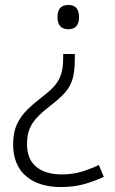

<svg xmlns="http://www.w3.org/2000/svg" viewBox="-20 -563 464 775"><path d="M282 -325Q282 -282 275 -252Q268 -222 249.5 -198Q231 -174 198 -148Q160 -119 136 -95.5Q112 -72 100.5 -45.5Q89 -19 89 18Q89 80 126.5 110.5Q164 141 229 141Q272 141 307.5 130.5Q343 120 379 103L399 151Q357 170 316.5 181Q276 192 226 192Q136 192 84.5 147.5Q33 103 33 19Q33 -28 48.5 -61.5Q64 -95 92 -122Q120 -149 158 -178Q188 -201 204.5 -222Q221 -243 228 -268Q235 -293 235 -330V-345H282ZM299 -494Q299 -445 256 -445Q212 -445 212 -494Q212 -543 256 -543Q299 -543 299 -494Z"/></svg>

Font: Noto Sans Lao Looped Light
Style: Regular
Weight: 300
Designer: Mark Frömberg, Ben Mitchell
Foundry: The Fontpad Ltd
Version: Version 1.002; ttfautohint (v1.8.4.7-5d5b)